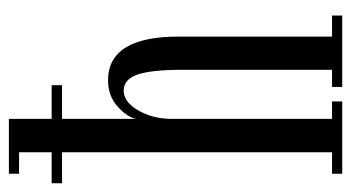

<svg xmlns="http://www.w3.org/2000/svg" viewBox="-203 -591 790 432"><g transform="rotate(-90 192.0 -375.0)"><path d="M17.1 0V-22.9H65.4V-630.4H-4.4V-653.8H65.4V-727.1H17.1V-750H140.6V-653.8H216.3V-630.4H140.6V-463.4Q143.6 -482.9 167.7 -504.9Q191.9 -526.9 227.1 -526.9Q325.7 -526.9 325.7 -368.2V-22.9H373V0H212.4V-22.9H251V-358.4Q251 -429.7 240.2 -460.7Q229.5 -491.7 204.1 -491.7Q179.2 -491.7 160.6 -460.7Q142.1 -429.7 140.6 -389.6V-22.9H179.7V0Z"/></g></svg>

Font: Imbue
Style: Regular
Weight: 400
Designer: Tyler Finck
Foundry: Etcetera Type Company
Version: Version 0.910